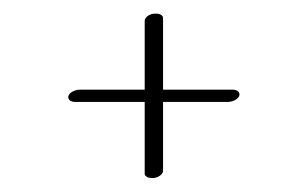

<svg xmlns="http://www.w3.org/2000/svg" viewBox="-20 -397 442 276"><path d="M324.2 -261.2C324.2 -265.1 320.3 -268.1 314.5 -268.1H214.4V-371.1C214.4 -375 210 -377.4 204.1 -377.4H201.2C193.8 -376.5 188 -371.6 188 -367.2V-268.1H94.7C87.9 -268.1 78.1 -263.7 78.1 -257.3C78.1 -253.4 82 -250.5 87.9 -250.5H188V-147.5C188 -143.6 192.4 -141.1 198.2 -141.1H201.2C208.5 -142.1 214.4 -147 214.4 -151.4V-250.5H307.6C314.5 -250.5 324.2 -254.9 324.2 -261.2Z"/></svg>

Font: WireWyrm
Style: Light
Weight: 200
Version: Version 001.000